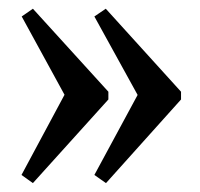

<svg xmlns="http://www.w3.org/2000/svg" viewBox="-20 -430 455 436"><path d="M220.7 -14.2 194.3 -32.7 292.5 -214.4 194.3 -392.6 220.2 -410.2 391.1 -221.7V-204.1ZM54.7 -14.2 28.8 -32.7 126.5 -214.8 29.3 -392.6 54.7 -410.2 226.1 -221.7V-204.1Z"/></svg>

Font: Elstob 10pt SemiBold
Style: Regular
Weight: 600
Designer: Peter S. Baker
Version: Version 1.015